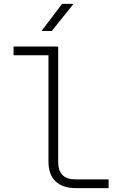

<svg xmlns="http://www.w3.org/2000/svg" viewBox="-20 -970 640 990"><path d="M370 0Q303 0 266.5 -35Q230 -70 230 -135V-685H50V-730H280V-135Q280 -45 370 -45H540V0ZM194 -810 300 -950H359L247 -810Z"/></svg>

Font: JetBrains Mono NL Thin
Style: Regular
Weight: 100
Monospace: yes
Designer: Philipp Nurullin, Konstantin Bulenkov
Foundry: JetBrains
Version: Version 2.305; ttfautohint (v1.8.4.7-5d5b)